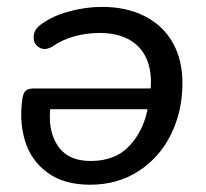

<svg xmlns="http://www.w3.org/2000/svg" viewBox="-20 -516 587 546"><path d="M44 -237Q46.6 -252.9 53.9 -258.7Q61.1 -264.4 75.5 -264.4H425.3L416.2 -205.5H102.5L124.6 -219.4Q113.8 -150.3 142.5 -104.2Q171.2 -58.2 237.9 -58.2Q309.6 -58.2 350.3 -103.7Q391.1 -149.1 401.6 -216.2L405.8 -242.4Q414.6 -297 401.1 -337.7Q387.6 -378.3 352.3 -400.3Q317 -422.3 263.2 -422.3Q227.4 -422.3 192.9 -413.1Q158.4 -403.9 131.5 -385.2Q108.9 -370.8 92.1 -380.6Q75.3 -390.3 75.7 -411.1Q76.1 -431.8 96.1 -446.2Q128.3 -470.4 176 -483.4Q223.6 -496.4 270 -496.4Q340 -496.4 391.9 -469.8Q443.8 -443.3 471.3 -394.6Q498.8 -345.9 498.8 -279.6Q498.8 -199.7 466.2 -133.7Q433.5 -67.6 373.7 -29.2Q313.9 9.3 236.3 9.3Q161.3 9.3 114.5 -25.4Q67.7 -60 50.9 -116.3Q34 -172.5 44 -237Z"/></svg>

Font: SN Pro Thin
Style: Italic
Weight: 200
Italic angle: -9°
Designer: Tobias Whetton
Foundry: Supernotes
Version: Version 1.003;Glyphs 3.3 (3324)